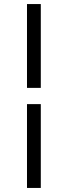

<svg xmlns="http://www.w3.org/2000/svg" viewBox="-20 -720 334 946"><path d="M181 -287H113V-700H181ZM113 206V-207H181V206Z"/></svg>

Font: Red Hat Text
Style: Regular
Weight: 400
Designer: Pentagram / MCKL
Foundry: Pentagram / MCKL
Version: Version 1.005; Red Hat Text